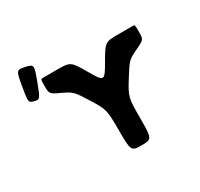

<svg xmlns="http://www.w3.org/2000/svg" viewBox="-193 -1220 1533 1469"><g transform="rotate(-30 573.5 -485.5)"><path d="M117 -703C161 -692 164 -695 211 -820C258 -945 257 -949 188 -965C118 -980 115 -976 93 -848C71 -719 72 -715 117 -703ZM1057 -825H1038H925C815 -825 810 -821 736 -693C662 -565 658 -565 584 -693C510 -821 505 -825 395 -825H282H263C244 -825 243 -823 243 -760C243 -696 246 -693 329 -654C411 -615 416 -610 490 -492C564 -373 566 -365 566 -185C566 -5 569 0 660 0C751 0 754 -5 754 -185C754 -365 756 -373 830 -492C904 -610 908 -615 991 -654C1074 -693 1076 -696 1076 -760C1076 -823 1076 -825 1057 -825Z"/></g></svg>

Font: Hussar Print
Style: Bold
Weight: 700
Foundry: Cannot Into Space Fonts
Version: Version 2.00